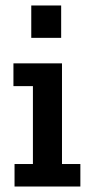

<svg xmlns="http://www.w3.org/2000/svg" viewBox="-20 -680 332 700"><path d="M33 0V-82H100V-366H29V-449H206V-82H273V0ZM94 -660H203V-542H94Z"/></svg>

Font: Zilla Slab SemiBold
Style: Regular
Weight: 600
Designer: Typotheque.com
Foundry: Typotheque type foundry
Version: Version 1.1; 2017